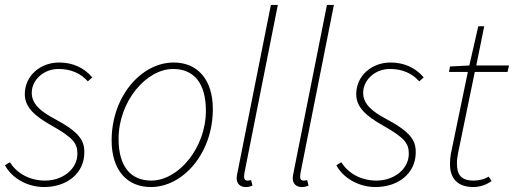

<svg xmlns="http://www.w3.org/2000/svg" viewBox="-20 -742 2072 774"><path d="M158 12C248 12 320 -42 320 -128C320 -176 300 -210 198 -264C142 -294 108 -324 108 -368C108 -418 154 -464 216 -464C266 -464 306 -446 334 -414L352 -430C318 -470 272 -490 218 -490C144 -490 80 -438 80 -362C80 -310 120 -274 188 -236C276 -186 292 -164 292 -122C292 -60 232 -14 162 -14C96 -14 46 -46 20 -88L0 -76C26 -26 88 12 158 12Z M588 12C718 12 838 -124 838 -302C838 -422 776 -490 680 -490C550 -490 430 -354 430 -176C430 -56 492 12 588 12ZM590 -14C506 -14 458 -72 458 -182C458 -334 570 -464 678 -464C762 -464 810 -406 810 -296C810 -144 698 -14 590 -14Z M970 12C982 12 988 10 998 6L992 -16C984 -14 982 -14 978 -14C968 -14 964 -20 964 -28C964 -32 964 -38 966 -48L1100 -722H1072L938 -50C936 -40 934 -30 934 -24C934 0 950 12 970 12Z M1196 12C1208 12 1214 10 1224 6L1218 -16C1210 -14 1208 -14 1204 -14C1194 -14 1190 -20 1190 -28C1190 -32 1190 -38 1192 -48L1326 -722H1298L1164 -50C1162 -40 1160 -30 1160 -24C1160 0 1176 12 1196 12Z M1494 12C1584 12 1656 -42 1656 -128C1656 -176 1636 -210 1534 -264C1478 -294 1444 -324 1444 -368C1444 -418 1490 -464 1552 -464C1602 -464 1642 -446 1670 -414L1688 -430C1654 -470 1608 -490 1554 -490C1480 -490 1416 -438 1416 -362C1416 -310 1456 -274 1524 -236C1612 -186 1628 -164 1628 -122C1628 -60 1568 -14 1498 -14C1432 -14 1382 -46 1356 -88L1336 -76C1362 -26 1424 12 1494 12Z M1888 12C1920 12 1944 0 1962 -12L1950 -30C1934 -20 1912 -14 1890 -14C1838 -14 1822 -38 1822 -84C1822 -98 1824 -110 1826 -122L1894 -452H2026L2032 -478H1900L1932 -636H1908L1872 -478L1794 -474L1790 -452H1866L1798 -124C1795 -108 1794 -96 1794 -80C1794 -30 1818 12 1888 12Z"/></svg>

Font: Source Sans Pro ExtraLight
Style: Italic
Weight: 200
Italic angle: -11°
Designer: Paul D. Hunt
Foundry: Adobe Systems Incorporated
Version: Version 3.006;hotconv 1.0.111;makeotfexe 2.5.65597